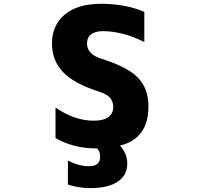

<svg xmlns="http://www.w3.org/2000/svg" viewBox="-20 -762 1040 1001"><path d="M450.2 218.8Q392.6 218.8 334 200.2V75.2Q391.6 104.5 443.4 104.5Q502.9 104.5 502 54.7Q502 27.3 486.3 11.7H480.5Q364.3 11.7 269.5 -42V-201.2Q371.1 -131.8 469.7 -132.8Q520.5 -132.8 545.4 -151.9Q570.3 -170.9 570.3 -204.1Q570.3 -234.4 552.7 -253.4Q535.2 -272.5 491.2 -286.1Q365.2 -326.2 308.1 -386.7Q251 -447.3 251 -535.2Q251 -629.9 317.4 -686Q383.8 -742.2 507.8 -742.2Q633.8 -742.2 732.4 -700.2V-543Q621.1 -598.6 518.6 -599.6Q434.6 -599.6 433.6 -535.2Q433.6 -479.5 507.8 -456.1Q645.5 -413.1 699.7 -356.4Q753.9 -299.8 753.9 -207Q753.9 -39.1 605.5 -2.9Q643.6 39.1 643.6 90.8Q643.6 151.4 593.8 185.1Q543.9 218.8 450.2 218.8Z"/></svg>

Font: Gen Shin Gothic Monospace Heavy
Style: Bold
Weight: 800
Designer: [Source Han Sans]
Ryoko NISHIZUKA  (kana & ideographs); Paul D. Hunt (Latin, Greek & Cyrillic); Wenlong ZHANG  (bopomofo
Version: Version 1.002.20150607